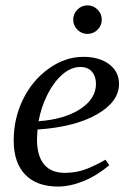

<svg xmlns="http://www.w3.org/2000/svg" viewBox="-20 -682 484 712"><path d="M421.4 -371.1Q421.4 -304.7 339.4 -257.8Q257.3 -210.9 119.1 -201.7L117.2 -166Q117.2 -104 143.3 -72.5Q169.4 -41 220.7 -41Q264.6 -41 301.8 -55.9Q338.9 -70.8 371.1 -89.8L385.3 -69.3Q340.3 -31.2 290.3 -10.7Q240.2 9.8 195.3 9.8Q116.2 9.8 73.5 -34.4Q30.8 -78.6 30.8 -161.1Q30.8 -242.7 65.2 -313.2Q99.6 -383.8 160.6 -427.5Q221.7 -471.2 288.6 -471.2Q348.6 -471.2 385 -443.6Q421.4 -416 421.4 -371.1ZM123 -232.4Q219.7 -239.7 277.8 -277.8Q335.9 -315.9 335.9 -371.1Q335.9 -398.4 321 -416Q306.2 -433.6 277.8 -433.6Q243.7 -433.6 211.4 -405.8Q179.2 -377.9 155.8 -331.1Q132.3 -284.2 123 -232.4ZM357.4 -608.9Q357.4 -587.4 341.8 -571.8Q326.2 -556.2 304.2 -556.2Q282.7 -556.2 267.1 -571.8Q251.5 -587.4 251.5 -608.9Q251.5 -630.9 267.1 -646.5Q282.7 -662.1 304.2 -662.1Q326.2 -662.1 341.8 -646.5Q357.4 -630.9 357.4 -608.9Z"/></svg>

Font: Tinos
Style: Italic
Weight: 400
Italic angle: -16.333°
Designer: Steve Matteson
Foundry: Monotype Imaging Inc.
Version: Version 1.32